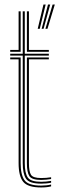

<svg xmlns="http://www.w3.org/2000/svg" viewBox="-20 -820 277 846"><path d="M161.2 -10.8Q109 -10.8 94.6 -32.8Q80.2 -54.8 80.2 -101.2V-575H25V-583.2H80.2V-770H89.2V-583.2H195.2V-575H89.2V-101.2Q89.2 -57 102.4 -38Q115.5 -19 161.2 -19Q171.5 -19 182.9 -20Q194.2 -21 205.2 -23V-15Q195.2 -12.8 183.6 -11.8Q172 -10.8 161.2 -10.8ZM161.2 6Q102.5 6 82.2 -19Q62 -44 62 -101.2V-558.5H25V-566.8H71V-101.2Q71 -49.8 88.1 -26Q105.2 -2.2 161.2 -2.2Q172.2 -2.2 183.9 -3.4Q195.5 -4.5 205.2 -7V1.2Q187.5 6 161.2 6ZM161.2 -27.2Q120.2 -27.2 109.4 -44Q98.5 -60.8 98.5 -101.2V-566.8H195.2V-558.5H107.5V-101.2Q107.5 -64.5 116.5 -50Q125.5 -35.5 161.2 -35.5Q172.5 -35.5 184 -36.4Q195.5 -37.2 205.2 -39V-31.2Q195.5 -29.5 183.9 -28.4Q172.2 -27.2 161.2 -27.2ZM25 -591.8V-600H62V-770H71V-591.8ZM98.5 -591.8V-770H107.5V-600H195.2V-591.8ZM180.2 -693.2 211.8 -800H221.5L189.2 -693.2ZM146.2 -693.2 171.5 -800H181.2L155.2 -693.2ZM163.5 -693.2 191.5 -800H201.2L172 -693.2Z"/></svg>

Font: Big Shoulders Inline Display Thin Light
Style: Regular
Weight: 300
Version: Version 2.002